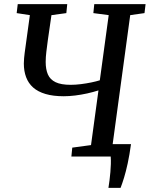

<svg xmlns="http://www.w3.org/2000/svg" viewBox="-20 -763 730 936"><path d="M508.6 153Q511.4 135.6 513.9 116Q516.4 96.3 518.1 76.2Q519.7 56.1 520.4 36.7Q521 17.3 519.7 0L464.9 -60.2H618.6Q611.4 -7.4 602.6 33.2Q593.8 73.8 584.7 103.3Q575.7 132.7 567.7 153ZM328 0 332.3 -43.3 423.7 -55.7 460 -322.3Q434.6 -314.1 405 -307.5Q375.4 -301 346.1 -297.4Q316.7 -293.8 290.7 -293.8Q239.1 -293.8 202 -304.8Q165 -315.7 141.6 -336.4Q118.3 -357.2 107.3 -386.8Q96.2 -416.3 96.2 -453.1Q96.2 -466.1 97.5 -479.8Q98.8 -493.4 100.4 -506L125.6 -689.2L61.3 -699.1L66.5 -743H307.8L303.4 -699.1L230.8 -689.1L213.2 -567.2Q209.3 -538.2 206 -510.9Q202.7 -483.7 202.7 -460.9Q202.7 -424.9 213.5 -400Q224.4 -375.1 251 -362.3Q277.7 -349.5 324.7 -349.5Q347.9 -349.5 374.3 -352.8Q400.8 -356.1 425.4 -361.2Q450 -366.3 466.6 -371.6L509.9 -689.2L435.1 -699.1L439.6 -743H689.7L684.4 -699.1L614.8 -689.2L528.6 -55.7L600.9 -43.2L597.1 0Z"/></svg>

Font: Merriweather Light
Style: Italic
Weight: 300
Italic angle: -7.8°
Designer: Eben Sorkin
Foundry: Eben Sorkin
Version: Version 2.101